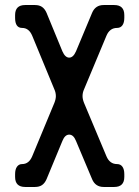

<svg xmlns="http://www.w3.org/2000/svg" viewBox="-20 -734 554 763"><path d="M434 9H392Q359 9 346 -22L282 -174Q272 -199 255 -199Q238 -199 228 -174L165 -22Q158 -6 147 1.5Q136 9 119 9H80Q40 9 40 -31V-42Q40 -61 47.5 -71.5Q55 -82 68 -82Q95 -82 108 -113L196 -325Q202 -340 202 -352Q202 -366 196 -379L108 -592Q95 -623 68 -623Q40 -623 40 -663V-674Q40 -714 80 -714H119Q136 -714 147 -706.5Q158 -699 165 -683L228 -530Q239 -505 255 -505Q271 -505 282 -530L346 -683Q359 -714 392 -714H434Q474 -714 474 -674V-663Q474 -644 466.5 -633.5Q459 -623 445 -623Q416 -623 403 -592L314 -379Q308 -366 308 -352Q308 -340 314 -325L403 -113Q416 -82 445 -82Q459 -82 466.5 -71.5Q474 -61 474 -42V-31Q474 9 434 9Z"/></svg>

Font: ZCOOL QingKe HuangYou
Style: Regular
Weight: 400
Version: Version 1.000